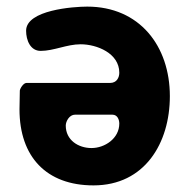

<svg xmlns="http://www.w3.org/2000/svg" viewBox="-20 -554 569 581"><path d="M39 -223C39 -80 120 7 263 7C418 7 494 -121 494 -263C494 -415 402 -534 244 -534C203 -534 59 -524 59 -461C59 -432 72 -400 103 -400C143 -400 182 -420 224 -420C273 -420 341 -393 341 -334C341 -319 333 -303 313 -303H60C51 -303 41 -287 40 -280C40 -272 39 -232 39 -223ZM179 -174C179 -187 190 -207 207 -207H320C336 -207 341 -191 341 -180C341 -135 297 -106 257 -106C217 -106 179 -130 179 -174Z"/></svg>

Font: Asimov Print
Style: C
Weight: 500
Designer: Google
Version: Version 2.000980: 2014